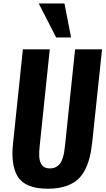

<svg xmlns="http://www.w3.org/2000/svg" viewBox="-20 -1100 621 1130"><path d="M310.5 -879.4 208 -1079.6H359.4L398.4 -879.4ZM261.7 10.7Q193.8 10.7 149.4 -7.8Q105 -26.4 83.7 -61.5Q62.5 -96.7 56.2 -147.9Q53.2 -170.9 53.2 -196.8Q53.2 -228.5 57.6 -264.2L114.7 -809.6H272.9L213.9 -244.1Q211.9 -224.6 210.9 -210Q210.4 -202.6 210.9 -194.8Q210.9 -187.5 210.9 -178.7Q211.9 -162.1 215.8 -150.4Q219.7 -138.7 226.6 -128.7Q233.4 -118.7 245.6 -113.8Q257.8 -108.9 274.4 -108.9Q293.9 -108.9 308.8 -116.7Q323.7 -124.5 332.8 -136.2Q341.8 -147.9 348.1 -167Q354.5 -186 357.4 -203.1Q360.4 -220.2 362.8 -244.1L421.9 -809.6H580.6L522.9 -264.2Q517.1 -210 506.3 -168.7Q495.6 -127.4 476.1 -92.5Q456.5 -57.6 428 -35.6Q399.4 -13.7 357.9 -1.5Q316.4 10.7 261.7 10.7Z"/></svg>

Font: Oswald
Style: Demi-Bold
Weight: 600
Designer: Vernon Adams
Foundry: Vernon Adams
Version: 3.0; ttfautohint (v0.94.23-7a4d-dirty) -l 8 -r 50 -G 200 -x 